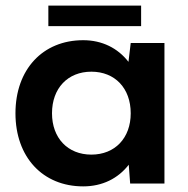

<svg xmlns="http://www.w3.org/2000/svg" viewBox="-20 -653 670 683"><path d="M443 0H565V-500H445L437 -433C399 -482 343 -510 276 -510C132 -510 35 -406 35 -250C35 -94 132 10 276 10C344 10 400 -18 438 -67ZM305 -103C221 -103 165 -162 165 -250C165 -339 221 -398 305 -398C389 -398 445 -339 445 -250C445 -162 389 -103 305 -103ZM152 -560H482V-633H152Z"/></svg>

Font: Gully SemiBold
Style: Regular
Weight: 600
Designer: jaikishan Patel
Foundry: MagicType
Version: Version 1.000;Glyphs 3.2 (3242)